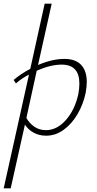

<svg xmlns="http://www.w3.org/2000/svg" viewBox="-39 -731 527 1040"><path d="M431 -287Q431 -260 425 -228Q412 -166 381 -113Q350 -60 306 -28Q262 4 211 4Q174 4 144 -12Q114 -28 96 -56L19 289H-19L118 -327Q79 -307 47 -279L35 -298Q75 -332 125 -358L203 -711H241L167 -379Q245 -412 310 -412Q370 -412 400.5 -379.5Q431 -347 431 -287ZM391 -278Q391 -381 295 -381Q235 -381 160 -348L104 -92Q121 -62 148 -44Q175 -26 210 -26Q269 -26 317.5 -80.5Q366 -135 385 -220Q391 -252 391 -278Z"/></svg>

Font: Ysabeau Light
Style: Italic
Weight: 300
Italic angle: -12°
Designer: Christian Thalmann (Catharsis Fonts)
Version: Version 0.003